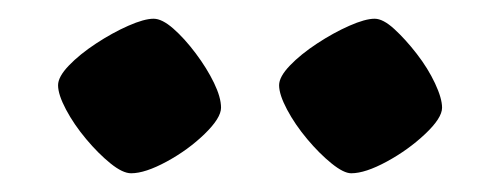

<svg xmlns="http://www.w3.org/2000/svg" viewBox="-20 -750 534 205"><path d="M355 -565Q347 -565 334 -575.5Q321 -586 308 -601.5Q295 -617 286.5 -633Q278 -649 278 -659Q278 -668 289.5 -680Q301 -692 318.5 -703.5Q336 -715 353 -722.5Q370 -730 380 -730Q389 -730 401 -719Q413 -708 425 -692.5Q437 -677 444.5 -661Q452 -645 452 -635Q452 -624 434 -607Q416 -590 393 -577.5Q370 -565 355 -565ZM120 -565Q111 -565 98 -575.5Q85 -586 72 -601.5Q59 -617 50.5 -633Q42 -649 42 -659Q42 -668 53.5 -680Q65 -692 82.5 -703.5Q100 -715 117 -722.5Q134 -730 144 -730Q153 -730 165 -719.5Q177 -709 189 -693Q201 -677 208.5 -661.5Q216 -646 216 -635Q216 -624 198.5 -607Q181 -590 158 -577.5Q135 -565 120 -565Z"/></svg>

Font: Texturina 12pt Black
Style: Regular
Weight: 900
Designer: Guillermo Torres Carreño
Foundry: Omnibus-Type
Version: Version 1.002